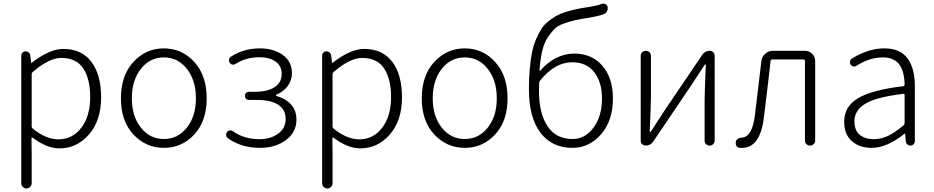

<svg xmlns="http://www.w3.org/2000/svg" viewBox="-20 -819 5252 1080"><path d="M99.6 211.9V-505.9Q99.6 -516.6 106.9 -523.4Q114.3 -530.3 124 -530.3Q133.8 -530.3 141.6 -523.4Q149.4 -516.6 150.4 -506.8L155.3 -465.8Q155.3 -464.8 156.2 -464.8Q157.2 -464.8 158.2 -465.8Q259.8 -543.9 335 -543.9Q439.5 -543.9 494.1 -471.2Q548.8 -398.4 548.8 -272.5Q548.8 -140.6 480.5 -62.5Q412.1 15.6 314.5 15.6Q243.2 15.6 163.1 -44.9Q161.1 -45.9 159.2 -44.9Q157.2 -43.9 157.2 -42L158.2 48.8V211.9Q158.2 223.6 149.4 232.4Q140.6 241.2 128.9 241.2Q117.2 241.2 108.4 232.4Q99.6 223.6 99.6 211.9ZM308.6 -35.2Q387.7 -35.2 437.5 -100.6Q487.3 -166 487.3 -272.5Q487.3 -375 448.2 -434.1Q409.2 -493.2 324.2 -493.2Q255.9 -493.2 163.1 -413.1Q158.2 -408.2 158.2 -401.4V-107.4Q158.2 -100.6 164.1 -95.7Q238.3 -35.2 308.6 -35.2Z M660.2 -265.6Q660.2 -394.5 730.5 -470.7Q800.8 -546.9 901.9 -546.9Q1002.9 -546.9 1072.8 -470.7Q1142.6 -394.5 1142.6 -265.6Q1142.6 -137.7 1072.8 -62.5Q1002.9 12.7 901.9 12.7Q800.8 12.7 730.5 -62.5Q660.2 -137.7 660.2 -265.6ZM772.5 -101.1Q823.2 -37.1 901.9 -37.1Q980.5 -37.1 1031.2 -101.1Q1082 -165 1082 -266.1Q1082 -367.2 1031.2 -431.6Q980.5 -496.1 901.9 -496.1Q823.2 -496.1 772.5 -431.6Q721.7 -367.2 721.7 -266.1Q721.7 -165 772.5 -101.1Z M1443.4 12.7Q1336.9 12.7 1262.7 -41Q1252 -47.9 1252 -61.5Q1252 -69.3 1256.8 -76.2Q1262.7 -84 1272.5 -85.4Q1282.2 -86.9 1290 -81.1Q1352.5 -36.1 1439.5 -36.1Q1502 -36.1 1544.4 -66.9Q1586.9 -97.7 1586.9 -149.4Q1586.9 -202.1 1545.4 -229.5Q1503.9 -256.8 1425.8 -256.8H1379.9Q1371.1 -256.8 1364.3 -263.7Q1357.4 -270.5 1357.4 -279.8Q1357.4 -289.1 1364.3 -295.9Q1371.1 -302.7 1379.9 -302.7H1412.1Q1486.3 -302.7 1525.4 -329.1Q1564.5 -355.5 1564.5 -402.3Q1564.5 -449.2 1529.8 -473.1Q1495.1 -497.1 1439.5 -497.1Q1364.3 -497.1 1305.7 -460Q1297.9 -454.1 1288.1 -455.6Q1278.3 -457 1272.5 -465.3Q1266.6 -473.6 1268.1 -483.4Q1269.5 -493.2 1277.3 -499Q1349.6 -546.9 1441.4 -546.9Q1518.6 -546.9 1570.3 -510.3Q1622.1 -473.6 1622.1 -407.2Q1622.1 -367.2 1598.6 -335.4Q1575.2 -303.7 1534.2 -286.1Q1532.2 -285.2 1532.2 -282.7Q1532.2 -280.3 1534.2 -279.3Q1584 -266.6 1615.7 -232.9Q1647.5 -199.2 1647.5 -144.5Q1647.5 -75.2 1588.4 -31.2Q1529.3 12.7 1443.4 12.7Z M1792 211.9V-505.9Q1792 -516.6 1799.3 -523.4Q1806.6 -530.3 1816.4 -530.3Q1826.2 -530.3 1834 -523.4Q1841.8 -516.6 1842.8 -506.8L1847.7 -465.8Q1847.7 -464.8 1848.6 -464.8Q1849.6 -464.8 1850.6 -465.8Q1952.1 -543.9 2027.3 -543.9Q2131.8 -543.9 2186.5 -471.2Q2241.2 -398.4 2241.2 -272.5Q2241.2 -140.6 2172.9 -62.5Q2104.5 15.6 2006.8 15.6Q1935.5 15.6 1855.5 -44.9Q1853.5 -45.9 1851.6 -44.9Q1849.6 -43.9 1849.6 -42L1850.6 48.8V211.9Q1850.6 223.6 1841.8 232.4Q1833 241.2 1821.3 241.2Q1809.6 241.2 1800.8 232.4Q1792 223.6 1792 211.9ZM2001 -35.2Q2080.1 -35.2 2129.9 -100.6Q2179.7 -166 2179.7 -272.5Q2179.7 -375 2140.6 -434.1Q2101.6 -493.2 2016.6 -493.2Q1948.2 -493.2 1855.5 -413.1Q1850.6 -408.2 1850.6 -401.4V-107.4Q1850.6 -100.6 1856.4 -95.7Q1930.7 -35.2 2001 -35.2Z M2352.5 -265.6Q2352.5 -394.5 2422.9 -470.7Q2493.2 -546.9 2594.2 -546.9Q2695.3 -546.9 2765.1 -470.7Q2835 -394.5 2835 -265.6Q2835 -137.7 2765.1 -62.5Q2695.3 12.7 2594.2 12.7Q2493.2 12.7 2422.9 -62.5Q2352.5 -137.7 2352.5 -265.6ZM2464.8 -101.1Q2515.6 -37.1 2594.2 -37.1Q2672.9 -37.1 2723.6 -101.1Q2774.4 -165 2774.4 -266.1Q2774.4 -367.2 2723.6 -431.6Q2672.9 -496.1 2594.2 -496.1Q2515.6 -496.1 2464.8 -431.6Q2414.1 -367.2 2414.1 -266.1Q2414.1 -165 2464.8 -101.1Z M3200.2 -37.1Q3271.5 -37.1 3318.8 -101.6Q3366.2 -166 3366.2 -265.6Q3366.2 -356.4 3322.8 -412.6Q3279.3 -468.8 3198.2 -468.8Q3100.6 -468.8 3017.6 -365.2Q3012.7 -359.4 3012.7 -351.6Q3011.7 -338.9 3011.7 -310.5Q3011.7 -181.6 3059.6 -109.4Q3107.4 -37.1 3200.2 -37.1ZM3364.3 -796.9Q3369.1 -798.8 3374 -798.8Q3379.9 -798.8 3384.8 -795.9Q3394.5 -792 3397.5 -781.2Q3400.4 -768.6 3395 -756.8Q3389.6 -745.1 3377.9 -740.2Q3351.6 -729.5 3300.8 -720.7Q3246.1 -711.9 3218.3 -706.1Q3190.4 -700.2 3152.8 -687Q3115.2 -673.8 3097.2 -654.8Q3079.1 -635.7 3059.1 -605Q3039.1 -574.2 3029.3 -529.8Q3019.5 -485.4 3014.6 -422.9Q3014.6 -421.9 3016.6 -420.9Q3018.6 -419.9 3019.5 -421.9Q3058.6 -467.8 3107.9 -492.7Q3157.2 -517.6 3210 -517.6Q3309.6 -517.6 3368.7 -448.7Q3427.7 -379.9 3427.7 -265.6Q3427.7 -140.6 3361.3 -64Q3294.9 12.7 3200.2 12.7Q3084 12.7 3019.5 -73.2Q2955.1 -159.2 2955.1 -318.4Q2955.1 -380.9 2960 -433.1Q2964.8 -485.4 2973.1 -526.4Q2981.4 -567.4 2996.1 -600.1Q3010.7 -632.8 3025.9 -656.7Q3041 -680.7 3064.5 -699.2Q3087.9 -717.8 3109.9 -730Q3131.8 -742.2 3163.6 -752Q3195.3 -761.7 3222.7 -767.6Q3250 -773.4 3289.1 -779.3Q3340.8 -787.1 3364.3 -796.9Z M3612.3 0Q3600.6 0 3592.3 -7.8Q3584 -15.6 3584 -27.3V-504.9Q3584 -516.6 3592.3 -524.9Q3600.6 -533.2 3612.8 -533.2Q3625 -533.2 3633.3 -524.9Q3641.6 -516.6 3641.6 -504.9V-276.4Q3641.6 -240.2 3634.8 -78.1Q3634.8 -76.2 3637.2 -76.2Q3639.6 -76.2 3640.6 -78.1Q3651.4 -94.7 3677.7 -135.3Q3704.1 -175.8 3714.8 -192.4L3929.7 -509.8Q3945.3 -533.2 3972.7 -533.2Q3984.4 -533.2 3992.2 -524.9Q4000 -516.6 4000 -505.9V-28.3Q4000 -16.6 3991.7 -8.3Q3983.4 0 3971.7 0Q3960 0 3951.7 -8.3Q3943.4 -16.6 3943.4 -28.3V-255.9Q3943.4 -293 3950.2 -454.1Q3950.2 -457 3947.8 -457Q3945.3 -457 3944.3 -455.1Q3928.7 -431.6 3870.1 -341.8L3654.3 -22.5Q3639.6 0 3612.3 0Z M4154.3 12.7Q4146.5 12.7 4139.6 12.7Q4127.9 11.7 4122.1 1Q4118.2 -5.9 4118.2 -13.7Q4118.2 -17.6 4119.1 -21.5Q4124 -43 4153.3 -44.9Q4212.9 -49.8 4226.6 -173.8Q4233.4 -231.4 4246.1 -335.9Q4258.8 -440.4 4262.7 -475.6Q4265.6 -500 4284.2 -516.6Q4302.7 -533.2 4327.1 -533.2H4507.8Q4532.2 -533.2 4548.8 -516.1Q4565.4 -499 4565.4 -475.6V-29.3Q4565.4 -16.6 4557.1 -8.3Q4548.8 0 4536.6 0Q4524.4 0 4516.1 -8.3Q4507.8 -16.6 4507.8 -29.3V-476.6Q4507.8 -484.4 4500 -484.4H4323.2Q4315.4 -484.4 4314.5 -476.6Q4304.7 -383.8 4277.3 -161.1Q4256.8 12.7 4154.3 12.7Z M4882.8 12.7Q4815.4 12.7 4772 -24.9Q4728.5 -62.5 4728.5 -133.8Q4728.5 -220.7 4807.1 -267.1Q4885.7 -313.5 5060.5 -334Q5068.4 -335 5068.4 -343.8Q5068.4 -374 5062.5 -399.4Q5057.6 -424.8 5044.4 -447.8Q5031.2 -470.7 5006.3 -483.4Q4981.4 -496.1 4946.3 -496.1Q4871.1 -496.1 4797.9 -449.2Q4790 -443.4 4780.3 -445.3Q4770.5 -447.3 4764.6 -456.1Q4759.8 -464.8 4761.7 -475.1Q4763.7 -485.4 4772.5 -490.2Q4865.2 -546.9 4954.1 -546.9Q5043.9 -546.9 5085 -490.2Q5126 -433.6 5126 -337.9V-24.4Q5126 -14.6 5118.7 -7.3Q5111.3 0 5101.6 0Q5090.8 0 5083.5 -6.8Q5076.2 -13.7 5075.2 -24.4L5071.3 -67.4Q5071.3 -68.4 5070.3 -68.4Q5069.3 -68.4 5068.4 -67.4Q4969.7 12.7 4882.8 12.7ZM4895.5 -36.1Q4936.5 -36.1 4976.1 -55.2Q5015.6 -74.2 5062.5 -114.3Q5068.4 -119.1 5068.4 -126V-285.2Q5068.4 -291 5062.5 -291Q5061.5 -291 5060.5 -291Q4911.1 -273.4 4848.6 -236.3Q4786.1 -199.2 4786.1 -136.7Q4786.1 -85 4816.4 -60.5Q4846.7 -36.1 4895.5 -36.1Z"/></svg>

Font: Gen Jyuu Gothic Light
Style: Regular
Weight: 200
Designer: [Source Han Sans]
Ryoko NISHIZUKA  (kana & ideographs); Paul D. Hunt (Latin, Greek & Cyrillic); Wenlong ZHANG  (bopomofo
Version: Version 1.002.20150607